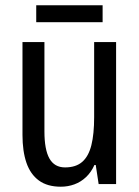

<svg xmlns="http://www.w3.org/2000/svg" viewBox="-20 -696 527 726"><path d="M419 -537V0H353L342 -72H337Q325 -45 305.5 -26.5Q286 -8 261.5 1Q237 10 210 10Q159 10 127 -13.5Q95 -37 80 -80.5Q65 -124 65 -186V-537H148V-199Q148 -130 167 -96.5Q186 -63 226 -63Q267 -63 291 -84Q315 -105 325.5 -147Q336 -189 336 -253V-537ZM368 -676V-612H117V-676Z"/></svg>

Font: Noto Sans Display Condensed
Style: Regular
Weight: 400
Width: 3
Designer: Monotype Design Team
Foundry: Monotype Imaging Inc.
Version: Version 2.003